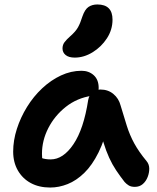

<svg xmlns="http://www.w3.org/2000/svg" viewBox="-20 -830 703 860"><path d="M205 10Q155 10 118 -10Q81 -30 60 -66.5Q39 -103 39 -151Q39 -201 55.5 -252.5Q72 -304 101 -351Q130 -398 169 -434.5Q208 -471 253 -492Q298 -513 345 -513Q378 -513 400 -493Q422 -473 422 -436Q422 -421 413.5 -412.5Q405 -404 391 -401Q325 -391 275 -351.5Q225 -312 196.5 -256.5Q168 -201 168 -141Q168 -120 171.5 -102.5Q175 -85 186 -58L123 -149Q147 -130 164.5 -123Q182 -116 207 -116Q263 -116 309 -184Q355 -252 375 -382Q379 -404 394 -416.5Q409 -429 430 -429Q464 -429 488 -409Q512 -389 520 -358Q535 -308 548 -266.5Q561 -225 581.5 -187.5Q602 -150 636 -109Q648 -95 648.5 -76Q649 -57 641.5 -37.5Q634 -18 619.5 -5.5Q605 7 584 7Q567 7 556.5 0.5Q546 -6 538 -15Q517 -42 500 -67.5Q483 -93 469 -123.5Q455 -154 443 -193.5Q431 -233 421 -286L468 -289Q450 -205 421.5 -147.5Q393 -90 357.5 -55.5Q322 -21 283 -5.5Q244 10 205 10ZM315 -572Q288 -572 274 -583.5Q260 -595 260 -613Q260 -629 269 -641Q278 -653 295 -668Q319 -689 329.5 -708Q340 -727 349 -756Q360 -788 376.5 -799Q393 -810 416 -810Q450 -810 467 -793Q484 -776 484 -742Q484 -697 459 -658.5Q434 -620 395 -596Q356 -572 315 -572Z"/></svg>

Font: Shantell Sans SemiBold
Style: Regular
Weight: 600
Designer: Stephen Nixon, Anya Danilova, Shantell Martin
Foundry: Arrow Type
Version: Version 1.011;[c5ecc13dd]